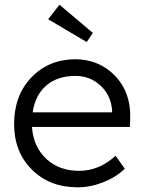

<svg xmlns="http://www.w3.org/2000/svg" viewBox="-20 -787 612 817"><path d="M310 10Q191 10 115.5 -65.5Q40 -141 40 -259Q40 -380 113 -457Q186 -534 300 -535Q403 -534 470 -464Q537 -394 534 -285L533 -247H116Q122 -162 177 -111Q232 -60 317 -60Q401 -60 472 -124L511 -69Q474 -33 419.5 -11.5Q365 10 310 10ZM119 -309H457V-316Q453 -380 408.5 -422Q364 -464 301 -464Q225 -464 177.5 -423.5Q130 -383 119 -309ZM185 -705 233 -767 375 -647 349 -608Z"/></svg>

Font: Easer Grotesk Light
Style: Regular
Weight: 300
Designer: Boardeaser, Bonnie Shaver-Troup, Thomas Jockin
Foundry: Lexend
Version: Version 1.008;Glyphs 3.1.2 (3151)